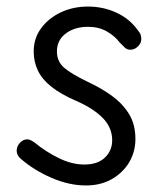

<svg xmlns="http://www.w3.org/2000/svg" viewBox="-20 -559 493 587"><path d="M401 -467Q408 -459 410 -452.5Q412 -446 412 -440Q412 -431 407 -423.5Q402 -416 394.5 -411.5Q387 -407 378 -407Q368 -407 361 -414Q354 -421 346 -429Q331 -449 306.5 -463Q282 -477 249 -477Q208 -477 181 -456.5Q154 -436 154 -402Q154 -371 176 -352Q198 -333 248 -309Q291 -289 323.5 -265Q356 -241 375 -209.5Q394 -178 394 -134Q394 -95 375 -63Q356 -31 322 -11.5Q288 8 243 8Q191 8 137 -15.5Q83 -39 43 -74Q37 -79 34 -85.5Q31 -92 31 -98Q31 -112 41 -122.5Q51 -133 63 -133Q68 -133 73.5 -130.5Q79 -128 86 -123Q120 -95 160 -75.5Q200 -56 238 -56Q279 -56 301 -77.5Q323 -99 323 -130Q323 -169 294 -198.5Q265 -228 212 -251Q166 -271 137.5 -293.5Q109 -316 96 -343Q83 -370 83 -402Q83 -442 106 -473Q129 -504 166.5 -521.5Q204 -539 249 -539Q295 -539 335.5 -520.5Q376 -502 401 -467Z"/></svg>

Font: Playpen Sans Light
Style: Regular
Weight: 300
Designer: Laura Meseguer, Veronika Burian, José Scaglione
Foundry: TypeTogether
Version: Version 1.001